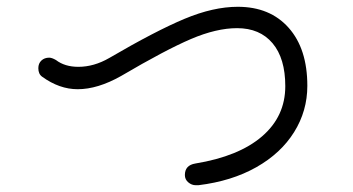

<svg xmlns="http://www.w3.org/2000/svg" viewBox="-20 -636 1040 566"><path d="M557 -90Q545 -90 535 -98.5Q525 -107 525 -120Q525 -149 556 -154Q684 -175 752.5 -234Q821 -293 821 -382Q821 -464 783.5 -508.5Q746 -553 679 -553Q618 -553 543 -521Q468 -489 337 -412Q268 -373 209 -373Q155 -373 104 -410Q93 -418 93 -435Q93 -449 102 -457.5Q111 -466 125 -466Q133 -466 145 -459Q171 -439 211 -439Q257 -439 302 -465Q439 -545 524 -580.5Q609 -616 681 -616Q776 -616 831 -554Q886 -492 886 -383Q886 -309 847 -246.5Q808 -184 735.5 -143Q663 -102 565 -90Z"/></svg>

Font: Tsukimi Rounded
Style: Regular
Weight: 400
Designer: Takashi Funayama
Foundry: Takashi Funayama
Version: Version 1.032; ttfautohint (v1.8.3)